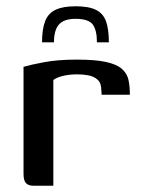

<svg xmlns="http://www.w3.org/2000/svg" viewBox="-20 -592 452 612"><path d="M221 -572Q263 -572 286 -560.5Q309 -549 318 -524Q327 -499 327 -457H289Q289 -496 275.5 -514Q262 -532 221 -532Q184 -532 168 -514Q152 -496 152 -457H114Q114 -498 123.5 -523.5Q133 -549 156.5 -560.5Q180 -572 221 -572ZM150 0H86Q71 0 63 -8Q55 -16 55 -38V-379Q79 -386 122 -394Q165 -402 225 -402Q284 -402 318 -394.5Q352 -387 368.5 -372.5Q385 -358 389.5 -337.5Q394 -317 394 -290H304L303 -304Q303 -328 290.5 -338.5Q278 -349 261 -352Q244 -355 227 -355Q201 -355 180.5 -350Q160 -345 150 -337Z"/></svg>

Font: Genos Thin Medium
Style: Regular
Weight: 500
Version: Version 1.010